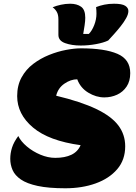

<svg xmlns="http://www.w3.org/2000/svg" viewBox="-20 -984 728 1029"><path d="M330 25Q240 25 182 12.5Q124 0 92 -22Q60 -44 47.5 -72.5Q35 -101 35 -133Q35 -163 44.5 -193Q54 -223 78 -255Q92 -226 124 -199Q156 -172 196.5 -155Q237 -138 276 -138Q328 -138 362.5 -154.5Q397 -171 412 -206Q242 -229 157 -300.5Q72 -372 72 -469Q72 -526 95.5 -569Q119 -612 158 -641.5Q197 -671 243 -689.5Q289 -708 334 -716.5Q379 -725 414 -725Q541 -725 609.5 -695.5Q678 -666 678 -592Q678 -549 658.5 -520Q639 -491 607.5 -476.5Q576 -462 539 -462Q495 -462 453 -487.5Q411 -513 394 -559Q359 -559 325 -535.5Q291 -512 281 -471Q414 -439 495.5 -400Q577 -361 614 -312Q651 -263 651 -200Q651 -127 608 -77Q565 -27 492.5 -1Q420 25 330 25ZM413 -740Q364 -740 328.5 -753Q293 -766 293 -797V-880Q293 -906 284 -921Q275 -936 262 -945Q281 -953 306 -958.5Q331 -964 356 -964Q392 -964 414.5 -948Q437 -932 437 -889Q437 -872 433.5 -848.5Q430 -825 426 -802H456Q473 -819 485 -849.5Q497 -880 497 -911Q497 -919 496.5 -928Q496 -937 495 -946Q515 -954 539 -959Q563 -964 591 -964Q634 -964 651 -953Q668 -942 668 -925Q668 -908 656 -886.5Q644 -865 626.5 -843Q609 -821 591 -801Q573 -781 560 -767Q535 -755 494.5 -747.5Q454 -740 413 -740Z"/></svg>

Font: Lemon
Style: Regular
Weight: 400
Designer: Eduardo Rodriguez Tunni
Foundry: Eduardo Rodriguez Tunni
Version: Version 1.003; ttfautohint (v1.8.4.7-5d5b);gftools[0.9.24]